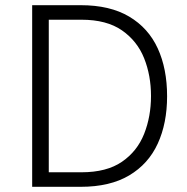

<svg xmlns="http://www.w3.org/2000/svg" viewBox="-20 -720 721 740"><path d="M104 0V-700H291Q404 -700 478 -656Q552 -612 588 -533.5Q624 -455 624 -349Q624 -245 588 -166.5Q552 -88 478 -44Q404 0 291 0ZM168 -56H294Q391 -56 450 -96.5Q509 -137 535.5 -204Q562 -271 562 -350Q562 -429 535.5 -495.5Q509 -562 450 -603Q391 -644 294 -644H168Z"/></svg>

Font: Inclusive Sans Light
Style: Regular
Weight: 300
Designer: Olivia King
Foundry: Olivia King
Version: Version 2.004